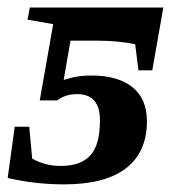

<svg xmlns="http://www.w3.org/2000/svg" viewBox="-37 -479 453 509"><path d="M104 -415 36.1 -426.8 42 -459H396L366.7 -292.5H330.1L321.3 -361.8Q274.9 -371.1 225.6 -371.1H149.9L131.8 -267.1L145.5 -271Q170.4 -278.8 205.6 -278.8Q275.4 -278.8 314 -248Q352.5 -217.3 352.5 -157.7Q352.5 -76.2 297.4 -33.2Q242.2 9.8 132.3 9.8Q56.2 9.8 -16.6 -7.3L2 -143.1H40.5L48.3 -58.6Q82 -39.1 124 -39.1Q176.8 -39.1 202.4 -66.9Q228 -94.7 228 -160.2Q228 -229.5 167.5 -229.5Q136.7 -229.5 114.7 -212.9H68.4Z"/></svg>

Font: Tinos
Style: Bold Italic
Weight: 700
Italic angle: -16.333°
Designer: Steve Matteson
Foundry: Monotype Imaging Inc.
Version: Version 1.23